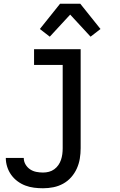

<svg xmlns="http://www.w3.org/2000/svg" viewBox="-20 -783 640 1026"><path d="M210 223Q186 223 162 220Q138 217 115.5 208.5Q93 200 73.5 185.5Q54 171 40 151.5Q26 132 18.5 108.5Q11 85 11 61H107Q107 80 116.5 96Q126 112 141 122Q156 132 174 135.5Q192 139 210 139Q226 139 241.5 135Q257 131 270 121.5Q283 112 292 99Q301 86 306 71Q311 56 313 40.5Q315 25 315 9V-436H162V-520H411V9Q411 37 406.5 64.5Q402 92 390.5 117.5Q379 143 360.5 164Q342 185 317.5 198.5Q293 212 265.5 217.5Q238 223 210 223ZM246 -587 193 -628 301 -763H409L517 -628L464 -587L355 -705Z"/></svg>

Font: Iosevka HT Medium Extended
Style: Regular
Weight: 500
Width: 7
Monospace: yes
Designer: Belleve Invis
Foundry: Belleve Invis
Version: Version 32.3.0; ttfautohint (v1.8.4)